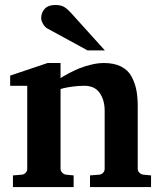

<svg xmlns="http://www.w3.org/2000/svg" viewBox="-20 -754 665 774"><path d="M588.9 0H342.8V-46.9L379.9 -49.8Q389.2 -50.8 395.5 -57.4Q401.9 -64 401.9 -73.2V-308.1Q401.9 -350.6 381.8 -379.4Q361.8 -408.2 319.8 -408.2Q295.4 -408.2 271.5 -404.8Q247.6 -401.4 235.8 -398.4L224.1 -395V-73.2Q224.1 -64.5 231 -57.6Q237.8 -50.8 247.1 -49.8L276.9 -46.9V0H32.2V-46.9L67.9 -49.8Q77.1 -50.8 83.5 -57.4Q89.8 -64 89.8 -73.2V-408.2H21V-449.2L171.9 -500H224.1V-439Q227.5 -441.4 234.1 -445.6Q240.7 -449.7 260.7 -460.2Q280.8 -470.7 300.5 -478.8Q320.3 -486.8 347.7 -493.4Q375 -500 398.9 -500Q440.4 -500 468.5 -485.6Q496.6 -471.2 510.5 -445.1Q524.4 -418.9 529.8 -390.6Q535.2 -362.3 535.2 -326.2V-73.2Q535.2 -64.5 542 -57.6Q548.8 -50.8 558.1 -49.8L588.9 -46.9ZM402.8 -550.8H333L170.9 -639.2Q160.6 -645 153.3 -658Q146 -670.9 146 -681.2Q146 -702.1 159.9 -718Q173.8 -733.9 203.1 -733.9Q223.1 -733.9 236.1 -727.3Q249 -720.7 266.1 -702.1Z"/></svg>

Font: Veleka
Style: Bold
Weight: 700
Designer: Stefan Peev, Context Ltd, 2016; SIL International, 1997-2014.
Foundry: Stefan Peev, Context Ltd, 2016
Version: Version 1.000